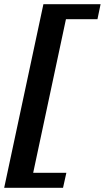

<svg xmlns="http://www.w3.org/2000/svg" viewBox="-36 -770 502 920"><path d="M282 58 266 130H-16L172 -750H446L431 -678H280L123 58Z"/></svg>

Font: Roboto Serif 20pt SemiBold
Style: Italic
Weight: 600
Italic angle: -10°
Version: Version 1.007